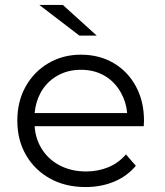

<svg xmlns="http://www.w3.org/2000/svg" viewBox="-20 -751 665 776"><path d="M326 5Q244 5 182 -29.5Q120 -64 85 -124.5Q50 -185 50 -263Q50 -341 83.5 -401Q117 -461 175.5 -495.5Q234 -530 307 -530Q381 -530 438.5 -496.5Q496 -463 529 -402.5Q562 -342 562 -263Q562 -258 561.5 -252.5Q561 -247 561 -241H120Q123 -193 146 -154Q172 -109 219.5 -83.5Q267 -58 328 -58Q376 -58 417.5 -75Q459 -92 489 -127L529 -81Q494 -39 441.5 -17Q389 5 326 5ZM494 -294Q490 -338 470 -374Q446 -419 404 -444Q362 -469 307 -469Q253 -469 210 -444Q167 -419 143 -374Q124 -338 120 -294ZM301 -607 139 -731H234L371 -607Z"/></svg>

Font: Modern
Style: Small
Weight: 400
Designer: Julieta Ulanovsky
Foundry: Julieta Ulanovsky
Version: Version 8.000